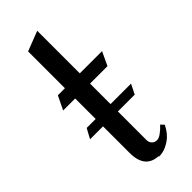

<svg xmlns="http://www.w3.org/2000/svg" viewBox="-251 -803 848 848"><g transform="rotate(-45 172.5 -379.0)"><path d="M193 -308H321L298 -262H193V-84Q193 -69 202 -59.5Q211 -50 226 -50Q247 -50 284 -89L298 -74Q279 -36 252.5 -17.5Q226 1 202.5 5.5Q179 10 179 6Q180 6 182 5.5Q184 5 188 5Q100 5 100 -96V-262H19L44 -308H100V-436H25L56 -500H100V-730L193 -766V-500H332L302 -436H193Z"/></g></svg>

Font: Amita
Style: Regular
Weight: 400
Designer: Eduardo Rodriguez Tunni, Modular Infotech, Brian J. Bonislawsky
Foundry: Eduardo Rodriguez Tunni, Modular Infotech, Brian J. Bonislawsky
Version: Version 1.004